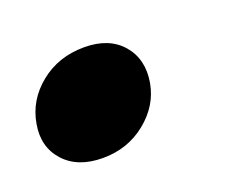

<svg xmlns="http://www.w3.org/2000/svg" viewBox="-49 -246 380 323"><g transform="rotate(-20 141.0 -85.0)"><path d="M207 -84Q200.2 -45.4 167.2 -18.8Q134.3 7.8 89.8 7.8Q44.9 7.8 21 -18.6Q-2.9 -44.9 3.9 -84Q10.7 -124.5 43.9 -151.4Q77.1 -178.2 123 -178.2Q167.5 -178.2 190.7 -151.4Q213.9 -124.5 207 -84Z"/></g></svg>

Font: Poppins
Style: Bold Italic
Weight: 700
Italic angle: -10°
Designer: Ninad Kale (Devanagari), Jonny Pinhorn (Latin)
Foundry: Indian Type Foundry
Version: Version 3.200;PS 1.000;hotconv 16.6.54;makeotf.lib2.5.65590